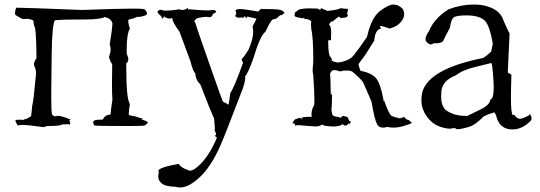

<svg xmlns="http://www.w3.org/2000/svg" viewBox="-20 -555 2383 847"><path d="M170 6Q176 6 187 1Q248 1 253 -6L279 -7Q288 -7 291 -6Q287 -2 286 -2Q286 -4 289 -10L290 -13Q290 -17 285 -24Q292 -25 292 -26Q292 -27 288 -29Q284 -31 270 -36Q248 -44 236 -44L223 -42Q214 -42 209 -52Q206 -63 206 -141Q206 -188 208 -319.5Q210 -451 223 -467L217 -465H219Q222 -465 238.5 -467Q255 -469 346 -469H357L390 -470Q438 -474 440 -480Q470 -475 476 -452Q475 -426 464 -358Q468 -349 468 -338Q468 -323 461 -305Q461 -295 475 -271L474 -187Q474 -135 476 -116Q468 -63 468 -52V-50Q442 -48 434 -28L422 -27H420Q391 -27 391 -16Q391 -10 396 -2H395Q395 1 544 1Q619 1 619 -2Q632 -10 632 -15Q632 -17 625.5 -20.5Q619 -24 603 -28L613 -30Q575 -43 563.5 -44Q552 -45 549 -49Q548 -50 548 -54Q548 -65 553 -96Q537 -119 537 -259V-276Q546 -281 546 -293Q546 -303 539 -318V-337Q539 -408 553 -428Q546 -450 546 -461Q546 -466 548 -469Q567 -472 586 -481H592Q592 -480 587 -479Q628 -485 628.5 -494.5Q629 -504 618 -513Q618 -517 566 -517Q499 -517 342 -511Q89 -521 56 -521H51Q46 -504 46 -496Q46 -490 50 -487.5Q54 -485 79 -471Q93 -471 96 -472Q123 -471 128 -462V-458Q128 -448 135 -429Q140 -402 141 -298Q130 -283 130 -271Q130 -265 133 -260Q139 -248 139 -232L138 -220Q128 -109 122 -88Q119 -52 117 -42L93 -29L88 -31Q87 -31 87 -30L88 -26L65 -27Q48 -27 48 -23Q48 -17 59 0Q61 -4 77 -4Q103 -4 165 5Q167 6 170 6Z M775 272Q816 272 868.5 219.5Q921 167 965 57Q969 49 1052 -167Q1062 -197 1062 -211L1061 -218Q1075 -233 1098 -299Q1128 -399 1151 -415Q1171 -458 1182 -469Q1185 -469 1199 -473Q1210 -482 1218 -490V-488Q1218 -487 1219 -487Q1221 -487 1226.5 -491.5Q1232 -496 1234 -496Q1236 -496 1236 -493L1233 -502Q1232 -503 1223 -509Q1214 -515 1157 -515H1136L1134 -516Q1128 -516 1120 -504Q1058 -515 1039 -515Q1019 -515 1019 -506V-505Q1022 -505 1022 -492Q1018 -490 1018 -487Q1018 -477 1035 -477L1048 -478Q1050 -476 1052 -476Q1055 -476 1058 -484Q1065 -476 1068 -476Q1070 -476 1070 -480V-482L1111 -473Q1111 -469 1094 -438Q1097 -428 1097 -415Q1097 -383 1076 -335Q1056 -303 1046 -294Q1049 -280 1052 -280H1053Q1012 -166 996 -145Q992 -110 988 -93Q983 -97 963 -107Q962 -107 905 -269.5Q848 -432 840 -458Q837 -458 837 -461Q837 -463 844 -470.5Q851 -478 892 -481Q898 -479 903 -479Q911 -479 915 -484Q919 -489 919 -492L918 -494Q932 -496 934 -506Q927 -511 919 -511L911 -510Q907 -509 896 -509Q872 -509 815 -514L812 -512Q810 -512 810 -517V-520Q795 -511 784 -511Q777 -511 772 -514Q733 -508 713 -508Q701 -508 696.5 -510Q692 -512 688 -512Q680 -512 674 -502L671 -508Q679 -493 684.5 -489.5Q690 -486 697 -472Q703 -478 703 -482V-483Q716 -473 728 -473Q734 -473 740 -476V-475Q740 -458 772 -415Q781 -389 821 -282Q831 -240 842 -231Q842 -204 864 -182Q910 -62 924 -34Q928 1 928 14L927 21Q933 32 933 37Q933 43 926 44Q937 51 937 52Q907 124 867 166Q836 198 818 198Q813 198 809 195Q778 185 769 168Q735 173 703 183Q679 191 679 199Q679 202 681 205Q678 215 678 224Q678 241 694 254.5Q710 268 755 269Q765 272 775 272Z M1716 8Q1738 8 1765.5 -0.5Q1793 -9 1797 -13Q1783 -27 1779 -27H1777Q1773 -27 1762 -40Q1762 -38 1744 -33Q1722 -37 1709 -43Q1696 -49 1675 -111L1674 -107Q1672 -107 1671 -118Q1658 -188 1638.5 -210.5Q1619 -233 1570 -243Q1562 -265 1562 -270Q1562 -275 1577.5 -294Q1593 -313 1631 -376Q1635 -425 1661 -429Q1657 -435 1657 -438Q1657 -441 1662 -440.5Q1667 -440 1699 -429Q1736 -439 1753 -464Q1763 -478 1763 -493Q1763 -503 1758 -514Q1739 -535 1716 -535Q1694 -535 1656 -506Q1618 -477 1599 -392Q1560 -335 1539.5 -310Q1519 -285 1469 -279L1473 -278Q1454 -282 1443 -287L1444 -291Q1444 -297 1438 -304Q1428 -312 1428 -369V-380Q1431 -378 1431 -377Q1431 -376 1430 -376L1427 -377H1432Q1441 -377 1441 -380L1440 -382L1441 -409Q1441 -442 1431 -447Q1440 -461 1444 -461Q1445 -461 1446 -459Q1458 -470 1475 -482Q1485 -474 1485 -473L1479 -476H1487Q1514 -476 1514 -487Q1514 -491 1512 -496L1515 -500L1509 -491Q1515 -505 1515 -514V-516Q1502 -516 1481 -519Q1476 -512 1424 -507L1397 -519Q1394 -512 1390 -512Q1387 -512 1383 -517L1348 -518Q1303 -518 1294.5 -510Q1286 -502 1270 -492Q1280 -498 1286 -506Q1279 -493 1279 -487Q1279 -484 1283 -481.5Q1287 -479 1315 -474Q1318 -476 1320 -476Q1323 -476 1324 -471H1330Q1346 -471 1355 -457L1354 -458Q1352 -458 1352 -449L1353 -429Q1362 -389 1362 -293Q1362 -275 1360 -259L1359 -246Q1359 -235 1362 -223Q1367 -146 1367 -113Q1367 -98 1366 -92Q1354 -71 1354 -50L1355 -39L1347 -40Q1336 -40 1311 -37Q1315 -27 1318 -26Q1308 -35 1302 -35H1301Q1287 -30 1283 -29Q1279 -28 1269 -11H1279V-12Q1279 -14 1273 -20Q1284 -3 1284 5L1283 2Q1283 -3 1296 -3Q1303 -3 1313 -1.5Q1323 0 1376 3L1391 0Q1398 -5 1403 -5Q1407 -5 1409 -1Q1433 3 1451 3Q1479 3 1491 -7Q1498 -1 1504 -1Q1512 -1 1520 -13Q1522 -6 1523 -6Q1525 -6 1527 -21Q1522 -21 1522 -20Q1515 -32 1514.5 -36Q1514 -40 1493 -44Q1483 -35 1480 -35Q1477 -35 1477 -39H1472Q1463 -39 1449 -45Q1444 -49 1442 -75Q1444 -76 1445 -136Q1437 -143 1437 -146Q1437 -149 1442 -149L1443 -150L1439 -141Q1438 -207 1437 -220L1436 -226Q1436 -234 1444 -242Q1447 -246 1455 -246Q1462 -246 1474 -242Q1479 -240 1482 -240Q1485 -240 1487 -242Q1500 -244 1510 -244Q1525 -244 1534 -239Q1559 -219 1580 -195Q1594 -166 1619 -106Q1632 -29 1643 -8Q1650 8 1670 8Q1678 8 1688 5Q1702 8 1716 8Z M2240 16Q2284 16 2321 -22Q2325 -26 2325 -32Q2325 -37 2322 -44.5Q2319 -52 2317 -52Q2315 -52 2315 -47Q2286 -31 2273 -31Q2260 -31 2249 -49L2242 -47Q2234 -57 2234 -122Q2234 -160 2236 -226L2220 -235Q2227 -373 2228 -407Q2217 -427 2201 -465Q2184 -520 2103 -533Q2086 -535 2070 -535Q2014 -535 1959 -514Q1896 -475 1873 -419Q1857 -396 1857 -382Q1857 -375 1862 -370Q1872 -359 1881 -359Q1887 -359 1893 -364H1904Q1929 -364 1936 -376Q1939 -385 1965 -433Q1970 -474 1985.5 -480.5Q2001 -487 2035 -487H2045Q2098 -485 2119 -463.5Q2140 -442 2154 -363Q2150 -342 2148 -332Q2146 -322 2111 -299Q1873 -252 1843 -149Q1839 -131 1839 -114Q1839 -67 1872.5 -29Q1906 9 1966 13Q1978 10 1984 10Q1991 10 1991 13V14L1999 15Q2013 15 2045 6Q2077 -3 2112 -40Q2133 -52 2152 -56Q2155 -59 2158 -59Q2166 -59 2173 -30Q2191 16 2240 16ZM2042 -44H2031Q1981 -44 1946 -70Q1926 -90 1926 -129L1927 -151Q1931 -200 1992 -223Q2019 -246 2080 -260.5Q2141 -275 2147 -277Q2152 -277 2157 -199L2158 -172Q2158 -118 2143 -116Q2142 -93 2099.5 -72Q2057 -51 2042 -44Z"/></svg>

Font: Xiaobo Songti 小帛宋体
Style: Regular
Weight: 400
Version: Version 1.501;March 17, 2024;FontCreator 14.0.0.2814 64-bit